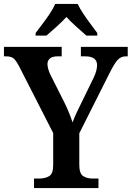

<svg xmlns="http://www.w3.org/2000/svg" viewBox="-21 -951 666 971"><path d="M151 0V-48H176Q207 -48 227.5 -60Q248 -72 248 -116V-278L77 -613Q62 -642 49.5 -654Q37 -666 11 -666H-1V-714H291V-666H270Q243 -666 231 -655Q219 -644 219 -627Q219 -615 223.5 -600Q228 -585 234 -573L303 -436Q318 -406 328 -381Q338 -356 346 -332Q354 -355 368 -384.5Q382 -414 398 -446L453 -559Q463 -580 466.5 -595.5Q470 -611 470 -621Q470 -666 410 -666H388V-714H625V-666H614Q592 -666 576 -650Q560 -634 537 -589L380 -277V-118Q380 -73 399.5 -60.5Q419 -48 447 -48H477V0ZM159 -784Q173 -803 193 -829Q213 -855 231 -882Q249 -909 258 -931H372Q382 -909 400 -882Q418 -855 437.5 -829Q457 -803 471 -784V-771H416Q395 -789 365.5 -815.5Q336 -842 315 -865Q294 -842 265 -816Q236 -790 214 -771H159Z"/></svg>

Font: Noto Serif Myanmar SemiCondensed SemiBold
Style: Regular
Weight: 600
Width: 4
Designer: Ben Mitchell and the Monotype Design Team
Foundry: Monotype Imaging Inc.
Version: Version 2.106; ttfautohint (v1.8.4.7-5d5b)